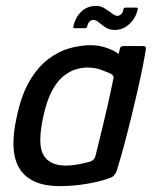

<svg xmlns="http://www.w3.org/2000/svg" viewBox="-20 -628 522 654"><path d="M183 6Q86 6 48 -51.5Q10 -109 37 -230Q53 -306 81.5 -353.5Q110 -401 145.5 -427.5Q181 -454 218 -464Q255 -474 289 -474Q319 -474 346 -464Q373 -454 384 -444L389 -464Q390 -468 393 -469.5Q396 -471 400 -471H468Q478 -471 477 -462Q474 -441 467 -405.5Q460 -370 450 -325.5Q440 -281 428 -232Q416 -183 403 -134.5Q390 -86 377 -44Q373 -36 368 -30Q363 -24 346 -19Q319 -9 273.5 -1.5Q228 6 183 6ZM204 -64Q219 -64 236 -66.5Q253 -69 267 -72.5Q281 -76 286 -77Q292 -79 297 -83Q302 -87 305 -96Q311 -120 318 -149Q325 -178 332.5 -208.5Q340 -239 346.5 -268Q353 -297 358 -321Q363 -345 366 -359Q368 -365 365.5 -369.5Q363 -374 357 -377Q342 -384 322 -391Q302 -398 277 -398Q260 -398 239 -392Q218 -386 196.5 -369Q175 -352 157 -318.5Q139 -285 127 -229Q107 -136 128 -100Q149 -64 204 -64ZM234 -532Q228 -532 230 -538Q237 -570 257.5 -589Q278 -608 308 -608Q323 -608 336.5 -599.5Q350 -591 361 -582.5Q372 -574 380 -574Q387 -574 393 -580Q399 -586 400 -595Q401 -599 403 -600.5Q405 -602 406 -602H445Q451 -602 449 -596Q443 -567 421 -546.5Q399 -526 371 -526Q352 -526 339 -535Q326 -544 316.5 -552Q307 -560 298 -560Q290 -560 284.5 -554Q279 -548 277 -538Q275 -532 271 -532Z"/></svg>

Font: Glory Medium
Style: Italic
Weight: 500
Italic angle: -12°
Version: Version 1.011